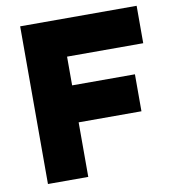

<svg xmlns="http://www.w3.org/2000/svg" viewBox="-80 -778 767 849"><g transform="rotate(-10 303.5 -354.0)"><path d="M67 0V-708H590V-540H248V-411H530V-245H248V0Z"/></g></svg>

Font: Onest Black
Style: Regular
Weight: 900
Designer: Dmitri Voloshin, Andrey Kudryavtsev
Foundry: Dmitri Voloshin, Andrey Kudryavtsev
Version: Version 1.000;gftools[0.9.33]